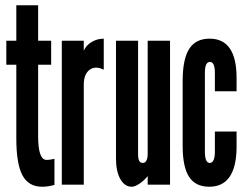

<svg xmlns="http://www.w3.org/2000/svg" viewBox="-20 -702 943 730"><path d="M140 8Q163 8 187 1V-98Q174.5 -95.5 168.8 -94.8Q163 -94 157 -94Q125 -94 125 -184V-456H174.5V-547H125V-682H42V-547H4V-456H42V-176Q42 -79.5 65.2 -35.8Q88.5 8 140 8Z M215 0H298.5V-380Q298.5 -420 320.5 -436.5Q342.5 -453 374.5 -437V-555Q349.5 -555 328.2 -542.2Q307 -529.5 298.5 -509V-547H215Z M481 8Q493 8 510.5 -3.8Q528 -15.5 541.5 -32.5V0H626.5V-547H541.5V-118.5Q541.5 -82.5 522.5 -82.5Q505 -82.5 505 -114.5V-547H421V-99Q421 -50.5 437.5 -21.2Q454 8 481 8Z M775.5 8Q878 8 879.5 -141.5V-202H797V-126Q797 -82.5 777.5 -82.5Q759 -82.5 759 -126V-425.5Q759 -466.5 778 -466.5Q797 -466.5 797 -425.5V-355H879.5V-405.5Q879.5 -555 777 -555Q725 -555 700.2 -517.5Q675.5 -480 674.5 -400.5V-146.5Q674.5 -67 699 -29.5Q723.5 8 775.5 8Z"/></svg>

Font: League Gothic SemiCondensed
Style: Regular
Weight: 400
Width: 4
Designer: The League of Moveable Type
Version: Version 1.600; ttfautohint (v1.8.3)